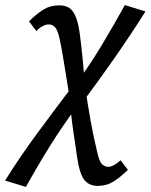

<svg xmlns="http://www.w3.org/2000/svg" viewBox="-85 -446 592 755"><path d="M299 285Q266 285 247 262Q228 239 218 171Q211 120 202.5 64.5Q194 9 191 -46Q185 -87 178 -129Q171 -171 164.5 -212Q158 -253 150 -291Q142 -328 131.5 -339Q121 -350 106 -350Q95 -350 81.5 -342.5Q68 -335 58 -324L29 -362Q59 -392 86 -408.5Q113 -425 148 -425Q170 -425 185.5 -416Q201 -407 212 -382Q223 -357 229 -311Q232 -288 235 -262Q238 -236 240.5 -208.5Q243 -181 245.5 -154.5Q248 -128 250 -103Q260 -35 271 27Q282 89 297 151Q305 188 315.5 199Q326 210 341 210Q351 210 364.5 202.5Q378 195 389 184L418 222Q388 251 361 268Q334 285 299 285ZM17 289 -65 264Q-7 171 60.5 79.5Q128 -12 200 -107L222 -33Q162 47 111.5 128Q61 209 17 289ZM233 -35 210 -111Q267 -188 315.5 -269Q364 -350 406 -426L487 -401Q431 -312 366.5 -219.5Q302 -127 233 -35Z"/></svg>

Font: Ysabeau Office SemiBold
Style: Italic
Weight: 600
Italic angle: -12°
Designer: Christian Thalmann (Catharsis Fonts)
Version: Version 2.001;gftools[0.9.30]; featfreeze: tnum,lnum,ss02